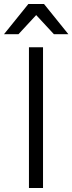

<svg xmlns="http://www.w3.org/2000/svg" viewBox="-44 -935 360 955"><path d="M100 -700H170V0H100ZM97 -915H175L296 -765H224L136 -860L48 -765H-24Z"/></svg>

Font: PT Root UI
Style: Regular
Weight: 400
Designer: Vitaly Kuzmin
Foundry: ParaType Ltd.
Version: Version 2.001G